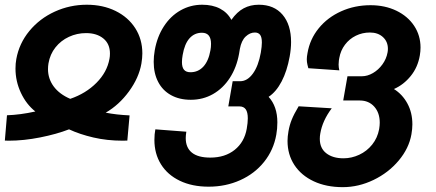

<svg xmlns="http://www.w3.org/2000/svg" viewBox="-26 -578 1846 812"><path d="M123.5 -106.5Q85.5 -136.5 62.5 -185.2Q39.5 -234 39.5 -288Q39.5 -309.5 43 -328.5Q55 -394.5 98.2 -447Q141.5 -499.5 205.5 -528.8Q269.5 -558 341 -558Q409 -558 462.5 -531.8Q516 -505.5 546 -458.8Q576 -412 576 -352Q576 -333 572 -309Q561.5 -249 519.5 -191.5Q477.5 -134 421 -101.5Q466.5 -92.5 522 -90L512.5 16.5L492.5 17Q427 17 369 3.5Q311 -10 266 -31Q213 -10.5 143.8 3.2Q74.5 17 11 17L-5.5 16.5L3.5 -90.5Q60.5 -92.5 123.5 -106.5ZM177 -285.5Q177 -245 201.2 -212.2Q225.5 -179.5 271 -160Q337 -182.5 382 -227.8Q427 -273 437 -329.5Q439 -339.5 439 -351.5Q439 -392.5 411.2 -415.2Q383.5 -438 338 -438Q299.5 -438 265.5 -422.2Q231.5 -406.5 208.5 -377.5Q185.5 -348.5 179 -310Q177 -298.5 177 -285.5Z M627 14Q627 -10.5 631 -31L762 -21Q759.5 -5 759.5 6Q759.5 46.5 785.5 67.5Q811.5 88.5 863.5 88.5Q925.5 88.5 966.5 55.8Q1007.5 23 1017.5 -33.5Q1022 -59 1022 -77.5Q1022 -103.5 1013.2 -115.8Q1004.5 -128 986.5 -128H939.5L958 -234.5H989.5Q1020 -234.5 1043.5 -266.8Q1067 -299 1077 -355.5Q1081.5 -382 1081.5 -398Q1081.5 -421 1074 -430.8Q1066.5 -440.5 1052 -440.5Q1031 -440.5 1013 -423.5Q995 -406.5 988.5 -371.5L985 -350.5Q974.5 -292.5 946 -248.5Q917.5 -204.5 875 -180.2Q832.5 -156 781 -156Q732.5 -156 697 -175.8Q661.5 -195.5 642.8 -231.8Q624 -268 624 -316.5Q624 -340 628.5 -365.5Q638.5 -422.5 666.8 -466.2Q695 -510 737.2 -534Q779.5 -558 829 -558Q873 -558 904.5 -541.5Q936 -525 952.5 -494Q976.5 -528 1004.8 -543Q1033 -558 1068.5 -558Q1133 -558 1169 -515.8Q1205 -473.5 1205 -400Q1205 -371.5 1199 -338.5Q1188 -277.5 1165 -233.5Q1142 -189.5 1110 -168.5Q1147 -128 1147 -60.5Q1147 -33 1142.5 -8.5Q1131 56.5 1091 106.5Q1051 156.5 989.8 184Q928.5 211.5 856.5 211.5Q786.5 211.5 734.5 186.5Q682.5 161.5 654.8 116.8Q627 72 627 14ZM864 -365.5Q866.5 -378 866.5 -392.5Q866.5 -439.5 828 -439.5Q796.5 -439.5 775.5 -416Q754.5 -392.5 746.5 -345.5Q743.5 -328.5 743.5 -315.5Q743.5 -293.5 752.2 -283Q761 -272.5 779.5 -272.5Q812 -272.5 834 -296.2Q856 -320 864 -365.5Z M1190 18Q1190 -0.5 1194 -23Q1198.5 -49 1207.8 -72Q1217 -95 1237 -128.5L1377 -120Q1337.5 -67.5 1328.5 -13Q1326.5 -2.5 1326.5 9Q1326.5 49 1354 70.2Q1381.5 91.5 1426.5 91.5Q1461 91.5 1493.2 76.5Q1525.5 61.5 1548 33.5Q1570.5 5.5 1577.5 -32Q1580 -48 1580 -59Q1580 -101 1556.8 -127Q1533.5 -153 1495.5 -153H1425.5L1443.5 -255.5H1504.5Q1528 -255.5 1551.2 -269Q1574.5 -282.5 1591.2 -305.5Q1608 -328.5 1613 -356Q1614.5 -363.5 1614.5 -371.5Q1614.5 -402 1593.5 -421.2Q1572.5 -440.5 1538.5 -440.5Q1506.5 -440.5 1479 -427Q1451.5 -413.5 1433 -389Q1414.5 -364.5 1409 -333Q1408.5 -331 1407.2 -322.5Q1406 -314 1406 -305Q1406 -293.5 1409 -280.5L1278 -289.5Q1277 -293.5 1274.2 -304.5Q1271.5 -315.5 1271.5 -327.5Q1271.5 -338 1274.5 -353.5Q1284.5 -412.5 1322 -458.5Q1359.5 -504.5 1416.8 -530.2Q1474 -556 1541 -556Q1602 -556 1650.2 -532.8Q1698.5 -509.5 1725.5 -468.8Q1752.5 -428 1752.5 -377Q1752.5 -361 1749.5 -343.5Q1741 -293.5 1711 -256.5Q1681 -219.5 1640 -201.5Q1676 -179 1697 -140.2Q1718 -101.5 1718 -52Q1718 -33 1714 -10Q1703.5 49.5 1660.2 101Q1617 152.5 1553.8 183Q1490.5 213.5 1423.5 213.5Q1354 213.5 1301 188.8Q1248 164 1219 119.8Q1190 75.5 1190 18Z"/></svg>

Font: JuliaMono ExtraBoldItalic
Style: Regular
Weight: 800
Italic angle: -9°
Monospace: yes
Designer: cormullion
Foundry: corm
Version: Version 0.049; ttfautohint (v1.8.4)